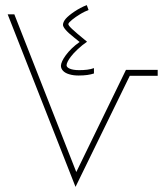

<svg xmlns="http://www.w3.org/2000/svg" viewBox="-20 -730 658 750"><path d="M287 -435C313 -435 332 -438 347 -443V-464C332 -458 311 -456 289 -456C257 -456 240 -465 240 -475C240 -483 247 -496 257 -509C268 -524 296 -551 320 -567C260 -616 247 -629 247 -636C247 -643 272 -662 292 -674C303 -681 320 -689 326 -691L319 -710C286 -698 250 -672 237 -657C230 -649 226 -640 226 -633C226 -624 238 -608 270 -583L291 -566C245 -534 218 -492 218 -473C218 -459 229 -446 250 -440C263 -436 275 -435 287 -435ZM275 0 487 -434H596V-457H472L278 -58L36 -674H10Z"/></svg>

Font: Noto Kufi Arabic Thin
Style: Regular
Weight: 100
Designer: Monotype Design Team, David Williams, Khaled Hosny
Foundry: Google LLC
Version: Version 2.109